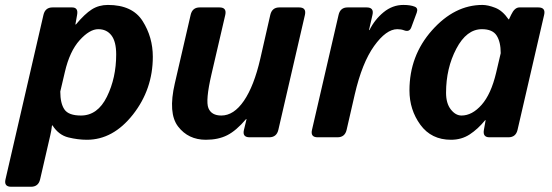

<svg xmlns="http://www.w3.org/2000/svg" viewBox="-52 -542 2181 758"><path d="M-7.8 195.3Q-37.1 195.3 -30.3 166L119.6 -483.4Q126.5 -512.7 155.3 -512.7H232.4Q257.8 -512.7 252.4 -483.4L245.6 -445.3H247.6Q282.7 -487.3 310.5 -504.9Q338.4 -522.5 374 -522.5Q470.7 -522.5 511 -459Q551.3 -395.5 551.3 -317.9Q551.3 -189.5 472.9 -89.8Q394.5 9.8 291 9.8Q255.9 9.8 217.8 0.5Q179.7 -8.8 155.3 -46.9H153.3Q150.9 -26.4 146.5 -7.8L106.4 166Q99.6 195.3 70.3 195.3ZM186 -180.7Q186 -133.8 202.4 -109.9Q218.8 -85.9 267.6 -85.9Q333.5 -85.9 370.1 -160.2Q406.7 -234.4 406.7 -327.1Q406.7 -377.9 387.9 -402.3Q369.1 -426.8 335.9 -426.8Q301.8 -426.8 262.5 -383.3Q223.1 -339.8 204.1 -257.8Z M638.2 -212.9 700.7 -483.4Q707.5 -512.7 736.3 -512.7H814.5Q843.8 -512.7 837.4 -483.4L782.7 -248Q758.8 -144.5 770.8 -115.2Q782.7 -85.9 821.8 -85.9Q871.1 -85.9 910.9 -144Q950.7 -202.1 975.6 -310.1L1015.1 -483.4Q1022 -512.7 1050.8 -512.7H1128.9Q1158.2 -512.7 1151.9 -483.4L1046.9 -29.3Q1040 0 1010.7 0H933.6Q903.8 0 911.1 -29.3L921.4 -71.8H919.4Q880.4 -25.9 845 -8.1Q809.6 9.8 760.7 9.8Q691.4 9.8 651.1 -42.5Q610.8 -94.7 638.2 -212.9Z M1202.1 0Q1172.9 0 1179.7 -29.3L1284.7 -483.4Q1291.5 -512.7 1320.3 -512.7H1395.5Q1425.3 -512.7 1418.5 -483.4L1404.8 -423.3H1406.7Q1427.2 -464.8 1462.4 -493.7Q1497.6 -522.5 1540.5 -522.5Q1568.8 -522.5 1585.4 -515.6Q1599.6 -509.8 1593.3 -492.2L1571.8 -434.1Q1564.5 -414.1 1543 -422.4Q1531.2 -426.8 1516.6 -426.8Q1472.7 -426.8 1425 -360.4Q1377.4 -293.9 1348.6 -169.4L1316.4 -29.3Q1309.6 0 1280.3 0Z M1564.5 -185.1Q1564.5 -322.3 1653.6 -422.4Q1742.7 -522.5 1852.5 -522.5Q1874.5 -522.5 1903.3 -511.2Q1932.1 -500 1955.6 -465.8H1957.5L1965.8 -483.4Q1979.5 -512.7 1998.5 -512.7H2073.2Q2103 -512.7 2096.2 -483.4L1991.2 -29.3Q1984.4 0 1955.1 0H1880.4Q1853 0 1858.4 -29.3L1865.2 -67.4H1863.3Q1834.5 -32.2 1802.2 -11.2Q1770 9.8 1728.5 9.8Q1650.9 9.8 1607.7 -49.3Q1564.5 -108.4 1564.5 -185.1ZM1709 -175.8Q1709 -133.8 1727.8 -109.9Q1746.6 -85.9 1770 -85.9Q1812 -85.9 1849.4 -128.2Q1886.7 -170.4 1906.7 -254.9L1924.8 -332Q1924.8 -376.5 1908.7 -401.6Q1892.6 -426.8 1850.6 -426.8Q1790 -426.8 1749.5 -349.6Q1709 -272.5 1709 -175.8Z"/></svg>

Font: Istok
Style: Bold Italic
Weight: 700
Italic angle: -13°
Designer: Andrey V. Panov
Foundry: Andrey V. Panov
Version: Version 1.0.3